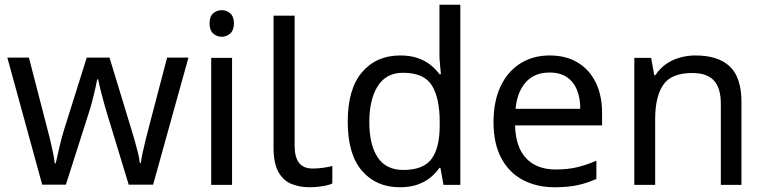

<svg xmlns="http://www.w3.org/2000/svg" viewBox="-20 -780 3229 810"><path d="M431 -303Q425 -324 419 -344.5Q413 -365 408.5 -383.5Q404 -402 400 -418Q396 -434 394 -445H390Q388 -434 384.5 -418Q381 -402 376.5 -383Q372 -364 366.5 -343.5Q361 -323 354 -302L258 -1H158L11 -537H102L176 -251Q184 -222 191 -192.5Q198 -163 203.5 -136.5Q209 -110 211 -91H215Q218 -103 222 -121Q226 -139 230.5 -159Q235 -179 240.5 -199Q246 -219 251 -235L346 -537H442L534 -235Q541 -212 548.5 -186Q556 -160 562 -135.5Q568 -111 570 -92H574Q576 -109 581.5 -134.5Q587 -160 594.5 -190.5Q602 -221 610 -251L685 -537H775L626 -1H523Z M959 -536V0H871V-536ZM916 -737Q936 -737 951.5 -723.5Q967 -710 967 -681Q967 -653 951.5 -639Q936 -625 916 -625Q894 -625 879 -639Q864 -653 864 -681Q864 -710 879 -723.5Q894 -737 916 -737Z M1287 10Q1243 10 1208.5 -4.5Q1174 -19 1154 -55.5Q1134 -92 1134 -157V-714H1223V-165Q1223 -117 1241.5 -93Q1260 -69 1300 -69Q1322 -69 1345.5 -72.5Q1369 -76 1382 -80V-6Q1368 1 1340.5 5.5Q1313 10 1287 10Z M1667 10Q1567 10 1507 -59.5Q1447 -129 1447 -267Q1447 -405 1507.5 -475.5Q1568 -546 1668 -546Q1710 -546 1741 -535.5Q1772 -525 1795 -507Q1818 -489 1834 -467H1840Q1839 -480 1836.5 -505.5Q1834 -531 1834 -546V-760H1922V0H1851L1838 -72H1834Q1818 -49 1795 -30.5Q1772 -12 1740.5 -1Q1709 10 1667 10ZM1681 -63Q1766 -63 1800.5 -109.5Q1835 -156 1835 -250V-266Q1835 -366 1802 -419.5Q1769 -473 1680 -473Q1609 -473 1573.5 -416.5Q1538 -360 1538 -265Q1538 -169 1573.5 -116Q1609 -63 1681 -63Z M2299 -546Q2368 -546 2417.5 -516Q2467 -486 2493.5 -431.5Q2520 -377 2520 -304V-251H2153Q2155 -160 2199.5 -112.5Q2244 -65 2324 -65Q2375 -65 2414.5 -74.5Q2454 -84 2496 -102V-25Q2455 -7 2415 1.5Q2375 10 2320 10Q2244 10 2185.5 -21Q2127 -52 2094.5 -113.5Q2062 -175 2062 -264Q2062 -352 2091.5 -415Q2121 -478 2174.5 -512Q2228 -546 2299 -546ZM2298 -474Q2235 -474 2198.5 -433.5Q2162 -393 2155 -321H2428Q2428 -367 2414 -401Q2400 -435 2371.5 -454.5Q2343 -474 2298 -474Z M2914 -546Q3010 -546 3059 -499.5Q3108 -453 3108 -349V0H3021V-343Q3021 -408 2992 -440Q2963 -472 2901 -472Q2812 -472 2778 -422Q2744 -372 2744 -278V0H2656V-536H2727L2740 -463H2745Q2763 -491 2789.5 -509.5Q2816 -528 2848 -537Q2880 -546 2914 -546Z"/></svg>

Font: ukorean85
Style: Book
Weight: 400
Designer: Jelle Bosma - Monotype Design Team
Foundry: Monotype Imaging Inc.
Version: Version 2.003